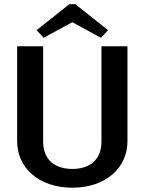

<svg xmlns="http://www.w3.org/2000/svg" viewBox="-20 -868 682 905"><path d="M152.5 -725.8 185.8 -690 320.8 -763.3 455.8 -690 489.2 -725.8 335 -848.3H306.7ZM60.8 -201.7C60.8 -79.2 160.8 16.7 320.8 16.7C480.8 16.7 580.8 -79.2 580.8 -201.7V-650H458.3V-201.7C458.3 -111.7 400 -71.7 320.8 -71.7C241.7 -71.7 183.3 -111.7 183.3 -201.7V-650H60.8Z"/></svg>

Font: Boon SemiBold
Style: Regular
Weight: 600
Designer: Sungsit Sawaiwan
Foundry: FontUni
Version: Version 2.0